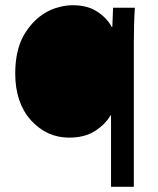

<svg xmlns="http://www.w3.org/2000/svg" viewBox="-20 -514 603 732"><path d="M403.3 198.2V-74.2H401.4C387.7 -50.8 367.5 -30.6 340.8 -13.7C314.8 2.6 282.2 10.7 243.2 10.7C186.5 10.7 138 -11.4 97.7 -55.7C57.9 -100.6 38.1 -159.8 38.1 -233.4C38.1 -292 48.8 -340.5 70.3 -378.9C92.4 -416.7 119.1 -445 150.4 -463.9C167.3 -474.3 184.9 -481.8 203.1 -486.3C221.4 -491.5 239.3 -494.1 256.8 -494.1C294.6 -494.1 325.8 -486 350.6 -469.7C375.3 -453.5 393.9 -433.9 406.2 -411.1H408.2C409.5 -447.6 410.5 -472 411.1 -484.4H494.1C492.8 -464.2 491.9 -443 491.2 -420.9C490.6 -399.4 490.2 -376 490.2 -350.6V198.2Z"/></svg>

Font: ImmaginiFont
Style: Regular
Weight: 400
Version: Version 1.0